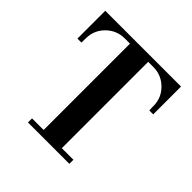

<svg xmlns="http://www.w3.org/2000/svg" viewBox="-191 -911 1075 1075"><g transform="rotate(45 346.0 -374.0)"><path d="M182.1 0V-32.2H273.9V-715.8H232.9Q168.9 -715.8 123.8 -671.1Q78.6 -626.5 78.1 -563Q78.1 -526.4 77.1 -527.8H45.9V-748H646V-527.8H615.2L613.8 -546.4V-563Q613.3 -626.5 568.1 -671.1Q522.9 -715.8 459 -715.8H418V-32.2H509.8V0Z"/></g></svg>

Font: Fin Serif Display
Style: Italic
Weight: 400
Designer: J. Blake Harris
Version: Version 1.006;FEAKit 1.0